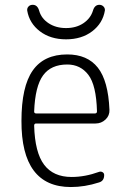

<svg xmlns="http://www.w3.org/2000/svg" viewBox="-20 -752 540 782"><path d="M384.8 -732.4Q394.5 -732.4 401.4 -725.6Q408.2 -718.8 407.2 -709Q398.4 -657.2 355.5 -624.5Q312.5 -591.8 249 -591.8Q185.5 -591.8 142.6 -624.5Q99.6 -657.2 90.8 -709Q89.8 -718.8 96.2 -725.6Q102.5 -732.4 113.3 -732.4Q132.8 -732.4 139.6 -708Q148.4 -676.8 178.2 -657.2Q208 -637.7 249 -637.7Q290 -637.7 319.3 -657.2Q348.6 -676.8 358.4 -708Q365.2 -732.4 384.8 -732.4ZM253.9 -489.3Q187.5 -489.3 155.3 -444.8Q123 -400.4 119.1 -297.9Q119.1 -290 127 -290H367.2Q375 -290 375 -298.8Q372.1 -405.3 339.8 -447.3Q307.6 -489.3 253.9 -489.3ZM268.6 9.8Q66.4 9.8 67.4 -259.8Q67.4 -399.4 113.3 -464.8Q159.2 -530.3 253.9 -530.3Q335.9 -530.3 378.4 -476.6Q420.9 -422.9 425.8 -304.7Q426.8 -281.2 409.7 -265.1Q392.6 -249 369.1 -249H127Q119.1 -249 119.1 -240.2Q122.1 -130.9 159.7 -81.1Q197.3 -31.2 271.5 -31.2Q326.2 -31.2 382.8 -51.8Q390.6 -54.7 397.5 -50.8Q404.3 -46.9 404.3 -39.1Q404.3 -14.6 382.8 -8.8Q325.2 9.8 268.6 9.8Z"/></svg>

Font: Rounded Mgen+ 1mn light
Style: Regular
Weight: 200
Designer: [Source Han Sans]
Ryoko NISHIZUKA  (kana & ideographs); Paul D. Hunt (Latin, Greek & Cyrillic); Wenlong ZHANG  (bopomofo
Version: Version 1.059.20150602